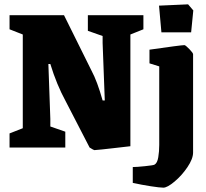

<svg xmlns="http://www.w3.org/2000/svg" viewBox="-20 -680 950 885"><path d="M393 0 283 -213Q241 -290 212 -385H203L212 -132V-97L281 -73V0H24V-65L85 -89V-521L24 -545V-610H275L402 -354Q428 -306 453 -217H463L453 -482V-514L385 -538V-610H641V-545L581 -521V-6Q553 -3 498 3.5Q443 10 415 12Q412 12 393 0ZM724 -531 713 -654 847 -660 871 -632 861 -531ZM592 163V90Q609 90 648 86Q687 82 692 79Q705 72 709.5 45Q714 18 714 -12V-374L669 -388V-451Q815 -472 830 -472Q835 -472 852.5 -454Q870 -436 870 -430V23Q870 52 844 90.5Q818 129 784.5 157Q751 185 733 185Q717 185 675 178.5Q633 172 592 163Z"/></svg>

Font: Grenze ExtraBold
Style: Regular
Weight: 800
Designer: Renata Polastri
Foundry: Omnibus-Type
Version: Version 1.002; ttfautohint (v1.8)